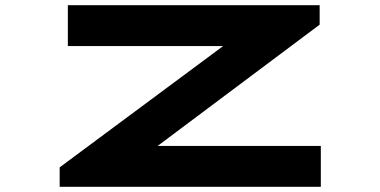

<svg xmlns="http://www.w3.org/2000/svg" viewBox="-20 -720 1465 740"><path d="M241.5 -700V-542.5H840L210 -75V0H1216.5V-157.5H587.5L1212 -625V-700Z"/></svg>

Font: Melete Bold
Style: Regular
Weight: 700
Width: 6
Designer: Sora Sagano
Foundry: DOT COLON
Version: Version 0.200;FEAKit 1.0